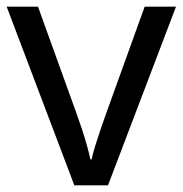

<svg xmlns="http://www.w3.org/2000/svg" viewBox="-20 -556 548 576"><path d="M203 0 0 -536H94L208 -220Q216 -198 225 -171Q234 -144 241 -119Q248 -94 251 -78H255Q258 -94 266 -119.5Q274 -145 283 -171.5Q292 -198 300 -220L414 -536H508L304 0Z"/></svg>

Font: Noto Sans
Style: Regular
Weight: 400
Designer: Monotype Design Team
Foundry: Monotype Imaging Inc.
Version: Version 1.902